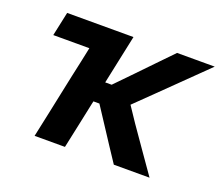

<svg xmlns="http://www.w3.org/2000/svg" viewBox="-90 -627 870 755"><g transform="rotate(20 345.0 -249.0)"><path d="M117.5 0Q129 -54 139.8 -104.2Q150.5 -154.5 163.5 -217L175 -271.5Q183 -307.5 189.5 -338.2Q196 -369 202 -397.5H51L72.5 -498H350Q339 -445 328.2 -395Q317.5 -345 306.5 -292.5H333.5L403.5 -364.5Q435.5 -398 467.8 -431.2Q500 -464.5 532.5 -498H690Q644.5 -453.5 599 -409Q553.5 -364.5 507.5 -319.5L430 -244L472.5 -180.5Q504 -135.5 535.5 -90Q567 -44.5 598.5 0H449Q428 -31.5 407.2 -63.2Q386.5 -95 365.5 -127L313.5 -206.5H288.5L285.5 -193Q274.5 -140.5 264.8 -95Q255 -49.5 244.5 0Z"/></g></svg>

Font: Commissioner SemiBold
Style: Italic
Weight: 600
Italic angle: -12°
Designer: Kostas Bartsokas
Foundry: Kostas Bartsokas
Version: Version 1.000; ttfautohint (v1.8.3)